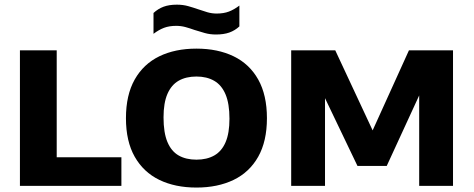

<svg xmlns="http://www.w3.org/2000/svg" viewBox="-20 -816 2079 843"><path d="M67.5 0V-595H229V-125.5H513V0Z M842.5 7.5Q749 7.5 679.5 -26.2Q610 -60 571.5 -127.8Q533 -195.5 533 -297Q533 -399 571.5 -467Q610 -535 679.5 -568.8Q749 -602.5 842.5 -602.5Q936 -602.5 1005.8 -568.8Q1075.5 -535 1113.8 -466.8Q1152 -398.5 1152 -297Q1152 -196 1113.8 -128Q1075.5 -60 1005.8 -26.2Q936 7.5 842.5 7.5ZM842.5 -115Q888.5 -115 921 -133.5Q953.5 -152 970.5 -191.8Q987.5 -231.5 987.5 -294.5Q987.5 -361 970.2 -401.8Q953 -442.5 920.5 -461.2Q888 -480 842.5 -480Q797 -480 764.8 -461.8Q732.5 -443.5 715.2 -403.8Q698 -364 698 -300.5Q698 -233.5 715 -192.8Q732 -152 764.2 -133.5Q796.5 -115 842.5 -115ZM928.5 -664.5Q902 -664.5 879 -671Q856 -677.5 834 -684.5Q814.5 -691.5 794.8 -697Q775 -702.5 753.5 -702.5Q723 -702.5 700 -693.8Q677 -685 654 -667.5V-759Q674 -777.5 698.2 -786.5Q722.5 -795.5 756.5 -795.5Q783.5 -795.5 806.5 -789Q829.5 -782.5 851 -775Q871 -768 890.8 -762.2Q910.5 -756.5 931.5 -756.5Q962 -756.5 985 -765.2Q1008 -774 1031 -791.5V-700Q1011.5 -682 987 -673.2Q962.5 -664.5 928.5 -664.5Z M1258.5 0V-595H1452L1625 -224.5H1607.5L1775.5 -595H1969V0H1820.5V-459H1849L1678 -87.5H1549.5L1371.5 -459H1407V0Z"/></svg>

Font: Encode Sans SC
Style: Bold
Weight: 700
Version: Version 3.002